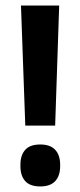

<svg xmlns="http://www.w3.org/2000/svg" viewBox="-20 -659 289 691"><path d="M193 -639 178.5 -207H71L55.5 -639ZM125 12Q88 12 70.8 -7.2Q53.5 -26.5 53.5 -61V-66Q53.5 -100.5 70.8 -119.8Q88 -139 125 -139Q161 -139 178.8 -119.8Q196.5 -100.5 196.5 -66V-61Q196.5 -26.5 178.8 -7.2Q161 12 125 12Z"/></svg>

Font: Anek Devanagari Medium SemiBold
Style: Regular
Weight: 600
Version: Version 1.003